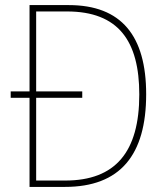

<svg xmlns="http://www.w3.org/2000/svg" viewBox="-20 -734 654 754"><path d="M250 -714H96V-375H22V-350H96V0H235C452 0 554 -125 554 -364C554 -593 457 -714 250 -714ZM243 -689C445 -689 527 -573 527 -363C527 -138 434 -25 236 -25H122V-350H303V-375H122V-689Z"/></svg>

Font: Noto Sans Malayalam SemiCondensed Thin
Style: Regular
Weight: 100
Width: 4
Designer: Jelle Bosma - Monotype Design Team
Foundry: Monotype Imaging Inc.
Version: Version 2.104